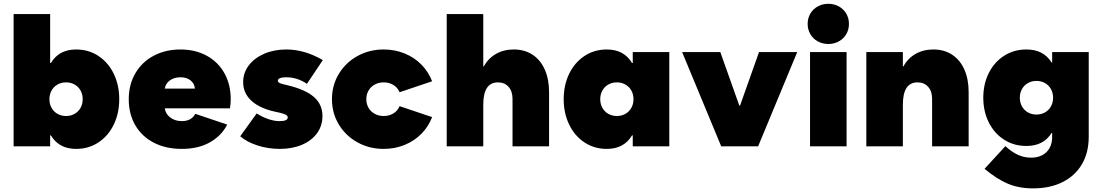

<svg xmlns="http://www.w3.org/2000/svg" viewBox="-20 -782 5891 1026"><path d="M52.7 -707H248V-445.3H252Q294.9 -517.6 386.7 -517.6Q453.6 -517.6 506.1 -482.9Q558.6 -448.2 587.9 -387.7Q617.2 -327.1 617.2 -252Q617.2 -176.8 587.9 -116.2Q558.6 -55.7 506.1 -21Q453.6 13.7 386.7 13.7Q294.9 13.7 252 -58.6H248V0H52.7ZM421.9 -252Q421.9 -277.8 410.4 -298.3Q398.9 -318.8 378.7 -330.3Q358.4 -341.8 333 -341.8Q307.6 -341.8 287.4 -330.3Q267.1 -318.8 255.6 -298.3Q244.1 -277.8 244.1 -252Q244.1 -226.1 255.6 -205.6Q267.1 -185.1 287.4 -173.6Q307.6 -162.1 333 -162.1Q358.4 -162.1 378.7 -173.6Q398.9 -185.1 410.4 -205.6Q421.9 -226.1 421.9 -252Z M668 -252Q668 -330.1 703.4 -390.6Q738.8 -451.2 801.8 -484.4Q864.7 -517.6 944.3 -517.6Q1023.4 -517.6 1084.5 -484.4Q1145.5 -451.2 1179.2 -390.9Q1212.9 -330.6 1212.9 -252Q1212.9 -228 1209 -203.1H860.4Q865.2 -172.4 890.6 -153.6Q916 -134.8 952.1 -134.8Q978 -134.8 996.1 -145Q1014.2 -155.3 1023.4 -173.8L1194.3 -116.2Q1162.1 -54.7 1100.1 -20.5Q1038.1 13.7 952.1 13.7Q866.2 13.7 802 -19.5Q737.8 -52.7 702.9 -112.8Q668 -172.9 668 -252ZM1021.5 -308.6Q1019.5 -335 998.8 -352.1Q978 -369.1 944.3 -369.1Q911.6 -369.1 888.4 -352.8Q865.2 -336.4 860.4 -308.6Z M1263.7 -53.7 1351.6 -175.8Q1417.5 -134.8 1474.6 -134.8Q1517.6 -134.8 1517.6 -154.3Q1517.6 -163.1 1507.8 -168.7Q1498 -174.3 1474.6 -179.7L1452.1 -184.6Q1368.2 -202.6 1323.7 -243.4Q1279.3 -284.2 1279.3 -342.8Q1279.3 -392.6 1309.3 -432.4Q1339.4 -472.2 1392.1 -494.9Q1444.8 -517.6 1509.8 -517.6Q1607.9 -517.6 1705.1 -460.9L1620.1 -334Q1568.8 -369.1 1509.8 -369.1Q1487.8 -369.1 1476.3 -364.3Q1464.8 -359.4 1464.8 -350.6Q1464.8 -344.2 1471.2 -340.1Q1477.5 -335.9 1493.2 -332L1517.6 -326.2Q1612.8 -303.2 1658 -263.4Q1703.1 -223.6 1703.1 -162.1Q1703.1 -110.4 1674.6 -70.6Q1646 -30.8 1594 -8.5Q1542 13.7 1474.6 13.7Q1413.1 13.7 1356.7 -4.4Q1300.3 -22.5 1263.7 -53.7Z M1753.9 -252Q1753.9 -326.2 1790.5 -387Q1827.1 -447.8 1890.4 -482.7Q1953.6 -517.6 2030.3 -517.6Q2090.3 -517.6 2142.3 -496.3Q2194.3 -475.1 2232.2 -436.5Q2270 -397.9 2289.1 -347.7L2115.2 -289.1Q2105.5 -313.5 2082.8 -327.6Q2060.1 -341.8 2030.3 -341.8Q2003.9 -341.8 1982.7 -330.3Q1961.4 -318.8 1949.5 -298.3Q1937.5 -277.8 1937.5 -252Q1937.5 -226.1 1949.5 -205.6Q1961.4 -185.1 1982.7 -173.6Q2003.9 -162.1 2030.3 -162.1Q2060.1 -162.1 2082.8 -176.3Q2105.5 -190.4 2115.2 -214.8L2289.1 -156.2Q2270 -106 2232.2 -67.4Q2194.3 -28.8 2142.3 -7.6Q2090.3 13.7 2030.3 13.7Q1953.6 13.7 1890.4 -21.2Q1827.1 -56.2 1790.5 -116.9Q1753.9 -177.7 1753.9 -252Z M2367.2 -707H2562.5V-427.7H2565.9Q2588.9 -470.2 2630.4 -493.9Q2671.9 -517.6 2725.6 -517.6Q2783.2 -517.6 2825.7 -489.7Q2868.2 -461.9 2891.1 -410.4Q2914.1 -358.9 2914.1 -289.1V0H2718.8V-253.9Q2718.8 -294.4 2697.5 -318.1Q2676.3 -341.8 2640.6 -341.8Q2562.5 -341.8 2562.5 -222.7V0H2367.2Z M3365.2 -252Q3365.2 -277.8 3353.8 -298.3Q3342.3 -318.8 3322 -330.3Q3301.8 -341.8 3276.4 -341.8Q3251 -341.8 3230.7 -330.3Q3210.4 -318.8 3199 -298.3Q3187.5 -277.8 3187.5 -252Q3187.5 -226.1 3199 -205.6Q3210.4 -185.1 3230.7 -173.6Q3251 -162.1 3276.4 -162.1Q3301.8 -162.1 3322 -173.6Q3342.3 -185.1 3353.8 -205.6Q3365.2 -226.1 3365.2 -252ZM3361.3 0V-58.6H3357.4Q3314.5 13.7 3222.7 13.7Q3155.8 13.7 3103.3 -21Q3050.8 -55.7 3021.5 -116.2Q2992.2 -176.8 2992.2 -252Q2992.2 -327.1 3021.5 -387.7Q3050.8 -448.2 3103.3 -482.9Q3155.8 -517.6 3222.7 -517.6Q3314.5 -517.6 3357.4 -445.3H3361.3V-503.9H3556.6V0Z M3625 -503.9H3829.1L3930.7 -217.8H3934.6L4036.1 -503.9H4240.2L4031.2 0H3834Z M4308.6 -503.9H4503.9V0H4308.6ZM4295.9 -654.3Q4295.9 -684.6 4310.3 -709.2Q4324.7 -733.9 4350.1 -747.8Q4375.5 -761.7 4406.2 -761.7Q4437 -761.7 4462.4 -747.8Q4487.8 -733.9 4502.2 -709.2Q4516.6 -684.6 4516.6 -654.3Q4516.6 -624 4502.2 -599.4Q4487.8 -574.7 4462.4 -560.8Q4437 -546.9 4406.2 -546.9Q4375.5 -546.9 4350.1 -560.8Q4324.7 -574.7 4310.3 -599.4Q4295.9 -624 4295.9 -654.3Z M4609.4 -503.9H4804.7V-427.7H4808.1Q4831.1 -470.2 4872.6 -493.9Q4914.1 -517.6 4967.8 -517.6Q5025.4 -517.6 5067.9 -489.7Q5110.4 -461.9 5133.3 -410.4Q5156.2 -358.9 5156.2 -289.1V0H4960.9V-253.9Q4960.9 -294.4 4939.7 -318.1Q4918.5 -341.8 4882.8 -341.8Q4804.7 -341.8 4804.7 -222.7V0H4609.4Z M5607.4 -259.8Q5607.4 -285.6 5595.9 -306.2Q5584.5 -326.7 5564.2 -338.1Q5543.9 -349.6 5518.6 -349.6Q5493.2 -349.6 5472.9 -338.1Q5452.6 -326.7 5441.2 -306.2Q5429.7 -285.6 5429.7 -259.8Q5429.7 -233.9 5441.2 -213.4Q5452.6 -192.9 5472.9 -181.4Q5493.2 -169.9 5518.6 -169.9Q5543.9 -169.9 5564.2 -181.4Q5584.5 -192.9 5595.9 -213.4Q5607.4 -233.9 5607.4 -259.8ZM5241.2 120.1 5352.5 -1Q5387.2 30.8 5420.4 45.7Q5453.6 60.5 5489.3 60.5Q5542 60.5 5572.3 30.5Q5602.5 0.5 5602.5 -50.8V-71.3H5599.1Q5556.6 -2 5464.8 -2Q5397.9 -2 5345.5 -35.6Q5293 -69.3 5263.7 -128.2Q5234.4 -187 5234.4 -259.8Q5234.4 -332.5 5263.7 -391.4Q5293 -450.2 5345.5 -483.9Q5397.9 -517.6 5464.8 -517.6Q5556.6 -517.6 5599.1 -448.2H5602.5V-503.9H5797.9V-50.8Q5797.9 33.2 5761.7 95.2Q5725.6 157.2 5658.4 190.9Q5591.3 224.6 5501 224.6Q5424.8 224.6 5365.7 199.7Q5306.6 174.8 5241.2 120.1Z"/></svg>

Font: Wanted Sans ExtraBlack
Style: Regular
Weight: 900
Designer: Original Design by Kil Hyung-jin and Kang Hanbin, Wanted Lab, Inc; Hangeul from Source Han Sans by Jang Soo-young and Ka
Foundry: Wanted Lab, Inc.
Version: Version 1.001